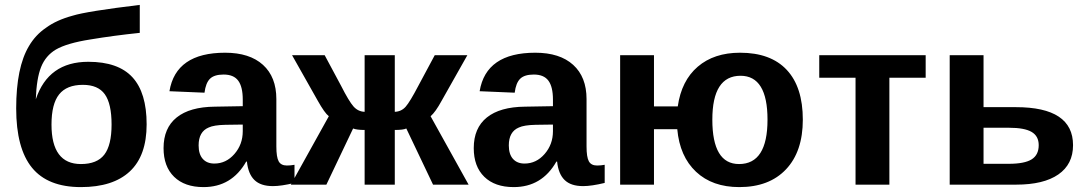

<svg xmlns="http://www.w3.org/2000/svg" viewBox="-20 -753 4438 783"><path d="M435 -245Q435 -330 407.5 -368.5Q380 -407 318 -407Q252 -407 221 -368Q190 -329 190 -245Q190 -84 310 -84Q376 -84 405.5 -122.5Q435 -161 435 -245ZM340 -501Q462 -501 520 -438Q578 -375 578 -246Q578 -118 509.5 -54Q441 10 310 10Q175 10 110.5 -69Q46 -148 46 -311Q46 -478 98 -565Q125 -611 168 -640Q210 -671 276 -689Q334 -707 550 -733V-619Q444 -608 348 -592Q253 -577 208 -551Q166 -526 147.5 -479.5Q129 -433 126 -348Q177 -501 340 -501Z M810 10Q733 10 690 -32Q647 -74 647 -149Q647 -231 700.5 -274Q754 -317 856 -318L970 -320V-347Q970 -399 951.5 -424Q933 -449 892 -449Q854 -449 836.5 -432Q819 -415 814 -375L671 -381Q697 -538 898 -538Q998 -538 1052.5 -488.5Q1107 -439 1107 -349V-156Q1107 -112 1116.5 -95Q1126 -78 1150 -78Q1166 -78 1181 -81V-7Q1127 6 1093 6Q1043 6 1017.5 -19Q992 -44 987 -94H984Q925 10 810 10ZM970 -218V-245L899 -244Q852 -243 831 -233Q790 -216 790 -160Q790 -124 807 -105Q824 -86 854 -86Q902 -86 936 -125Q970 -164 970 -218Z M1467 0V-223Q1435 -223 1420 -229L1311 0H1166L1321 -279Q1304 -292 1276 -342L1171 -528H1304L1371 -403Q1403 -340 1421.5 -319Q1440 -298 1467 -297V-528H1590V-297Q1617 -298 1634.5 -318Q1652 -338 1686 -403L1753 -528H1886L1781 -342Q1756 -296 1736 -279L1891 0H1746L1637 -229Q1625 -223 1590 -223V0Z M2075 10Q1998 10 1955 -32Q1912 -74 1912 -149Q1912 -231 1965.5 -274Q2019 -317 2121 -318L2235 -320V-347Q2235 -399 2216.5 -424Q2198 -449 2157 -449Q2119 -449 2101.5 -432Q2084 -415 2079 -375L1936 -381Q1962 -538 2163 -538Q2263 -538 2317.5 -488.5Q2372 -439 2372 -349V-156Q2372 -112 2381.5 -95Q2391 -78 2415 -78Q2431 -78 2446 -81V-7Q2392 6 2358 6Q2308 6 2282.5 -19Q2257 -44 2252 -94H2249Q2190 10 2075 10ZM2235 -218V-245L2164 -244Q2117 -243 2096 -233Q2055 -216 2055 -160Q2055 -124 2072 -105Q2089 -86 2119 -86Q2167 -86 2201 -125Q2235 -164 2235 -218Z M3254 -265Q3254 -135 3185.5 -62.5Q3117 10 2995 10Q2885 10 2818.5 -52.5Q2752 -115 2742 -226H2647V0H2509V-528H2647V-319H2744Q2759 -424 2825.5 -481Q2892 -538 2998 -538Q3123 -538 3188.5 -468Q3254 -398 3254 -265ZM3110 -265Q3110 -444 3000 -444Q2885 -444 2885 -265Q2885 -84 2994 -84Q3110 -84 3110 -265Z M3321 -436V-528H3755V-436H3607V0H3469V-436Z M3991 -316H4123Q4356 -316 4356 -161Q4356 -83 4296 -41.5Q4236 0 4124 0H3853V-528H3991ZM3991 -232V-85H4094Q4158 -85 4187 -103Q4216 -121 4216 -161Q4216 -198 4187 -215Q4158 -232 4095 -232Z"/></svg>

Font: Libra Sans
Style: Bold
Weight: 700
Foundry: Context Ltd
Version: Version 1.000